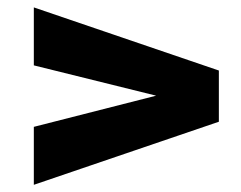

<svg xmlns="http://www.w3.org/2000/svg" viewBox="-20 -559 663 529"><path d="M73.2 -378.9V-538.6L583 -364.7V-223.6L73.2 -49.8V-209.5L410.2 -295.4Z"/></svg>

Font: Bert Sans Black
Style: Regular
Weight: 900
Designer: Christian Robertson, Adam Twardoch, & Cristiano Sobral
Foundry: Google
Version: Version 12.135;January 10, 2020;FontCreator 12.0.0.2547 64-b